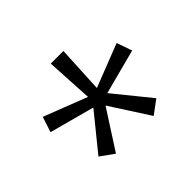

<svg xmlns="http://www.w3.org/2000/svg" viewBox="-88 -867 612 612"><g transform="rotate(-45 218.0 -561.0)"><path d="M402 -582 384 -634 238 -577 246 -736H189L198 -577L51 -634L34 -582L186 -541L87 -419L133 -386L218 -518L303 -386L349 -420L250 -542Z"/></g></svg>

Font: FiraGO Light
Style: Regular
Weight: 300
Designer: bBox Type
Foundry: bBox Type GmbH
Version: Version 1.001;PS 001.001;hotconv 1.0.88;makeotf.lib2.5.64775